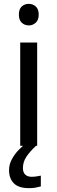

<svg xmlns="http://www.w3.org/2000/svg" viewBox="-20 -757 298 997"><path d="M173 -536V0H85V-536ZM130 -737Q150 -737 165.5 -723.5Q181 -710 181 -681Q181 -653 165.5 -639Q150 -625 130 -625Q108 -625 93 -639Q78 -653 78 -681Q78 -710 93 -723.5Q108 -737 130 -737ZM99 116Q99 138 111 149.5Q123 161 144 161Q161 161 172.5 158.5Q184 156 192 155V211Q178 215 164 217.5Q150 220 130 220Q77 220 52 195Q27 170 27 126Q27 97 41.5 70Q56 43 77.5 21Q99 -1 119 -15L167 0Q133 32 116 58.5Q99 85 99 116Z"/></svg>

Font: Noto Sans Georgian
Style: Regular
Weight: 400
Designer: Monotype Design Team, Akaki Razmadze
Foundry: Google LLC
Version: Version 2.002